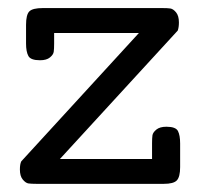

<svg xmlns="http://www.w3.org/2000/svg" viewBox="-20 -451 506 471"><path d="M28.8 -35.2Q28.8 -48.3 32.2 -55.2L320.8 -370.1H112.8V-344.2Q112.8 -331.1 111.8 -324Q110.8 -316.9 102.5 -310.1Q94.2 -303.2 78.1 -303.2Q55.2 -303.2 49.6 -313.7Q43.9 -324.2 43.9 -344.2V-390.1Q43.9 -415 52 -423.1Q60.1 -431.2 85 -431.2H377.9Q391.1 -431.2 397.9 -430.2Q404.8 -429.2 411.9 -420.7Q418.9 -412.1 418.9 -396Q418.9 -383.8 416 -376L127 -61H353V-99.1Q353 -112.3 354 -119.1Q355 -126 363.5 -133.1Q372.1 -140.1 388.2 -140.1Q411.1 -140.1 416.5 -129.6Q421.9 -119.1 421.9 -99.1V-41Q421.9 -17.1 413.8 -8.5Q405.8 0 381.8 0H69.8Q56.6 0 49.8 -1Q43 -2 35.9 -10.5Q28.8 -19 28.8 -35.2Z"/></svg>

Font: CMU Typewriter Text Variable Width
Style: Medium
Weight: 500
Version: Version 0.7.0